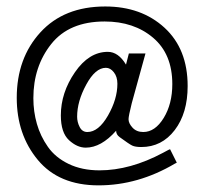

<svg xmlns="http://www.w3.org/2000/svg" viewBox="-20 -553 626 587"><path d="M500 -96.7 520.5 -55.7Q519.5 -55.7 517.6 -54.2Q515.6 -52.7 514.6 -52.7Q402.3 13.7 281.2 13.7Q160.2 13.7 95.7 -64Q31.2 -141.6 31.2 -253.9Q31.2 -375 103.5 -454.1Q175.8 -533.2 301.8 -533.2Q412.1 -533.2 482.9 -468.3Q553.7 -403.3 553.7 -290Q553.7 -207 514.2 -155.3Q474.6 -103.5 412.1 -103.5Q393.6 -103.5 384.3 -107.9Q375 -112.3 345.7 -133.8Q335 -141.6 335 -153.3Q289.1 -101.6 242.2 -101.6Q215.8 -101.6 190.9 -124.5Q166 -147.5 166 -200.2Q166 -269.5 209 -332Q252 -394.5 309.6 -394.5Q341.8 -394.5 365.2 -355.5L374 -389.6H424.8L382.8 -237.3Q373 -198.2 373 -188.5Q373 -175.8 385.3 -162.6Q397.5 -149.4 418 -149.4Q454.1 -149.4 480.5 -192.4Q506.8 -235.4 506.8 -295.9Q506.8 -387.7 448.2 -437.5Q389.6 -487.3 299.8 -487.3Q191.4 -487.3 136.7 -418.5Q82 -349.6 82 -252.9Q82 -211.9 92.8 -174.3Q103.5 -136.7 126.5 -104Q149.4 -71.3 189.9 -51.8Q230.5 -32.2 284.2 -32.2Q377.9 -32.2 478.5 -85.9L493.2 -93.8Q494.1 -93.8 497.1 -95.7ZM247.1 -149.4Q281.2 -149.4 310.1 -199.7Q338.9 -250 338.9 -296.9Q338.9 -318.4 328.1 -332Q317.4 -345.7 303.7 -345.7Q271.5 -345.7 243.7 -294.4Q215.8 -243.2 215.8 -196.3Q215.8 -179.7 223.6 -164.6Q231.4 -149.4 247.1 -149.4Z"/></svg>

Font: Thabit
Style: Regular
Weight: 500
Designer: Regenerated by Nadim Shaikli
Foundry: MAK Alagha
Version: 0.01